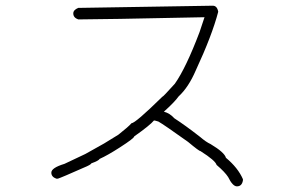

<svg xmlns="http://www.w3.org/2000/svg" viewBox="-20 -575 1040 683"><path d="M736.8 -554.7Q752.4 -554.7 756.3 -533.2Q734.4 -449.2 676.3 -324.2Q650.4 -264.2 615.7 -232.4Q601.1 -211.9 563 -177.7Q584 -172.4 600.1 -154.3Q638.7 -129.4 691.9 -87.9Q712.9 -69.8 729 -62.5Q778.8 -32.7 783.7 -13.7Q826.7 22 844.2 62.5V66.4Q840.8 87.9 822.8 87.9Q807.6 87.9 791.5 54.7Q779.8 36.6 750.5 11.7Q746.1 -3.9 693.8 -37.1Q688.5 -37.1 648.9 -70.3Q563.5 -131.3 543.5 -142.6Q531.2 -146.5 527.8 -146.5Q513.7 -129.4 457.5 -89.8Q457.5 -83.5 406.7 -50.8Q362.8 -22.5 334.5 -9.8Q330.6 -2.9 305.2 5.9Q303.2 11.2 277.8 21.5Q198.7 56.6 186 60.5H180.2Q162.6 54.2 162.6 39.1Q162.6 22 209.5 7.8L283.7 -27.3L350.1 -64.5Q399.9 -95.7 400.9 -95.7Q437.5 -124.5 447.8 -136.7Q461.4 -136.7 557.1 -230.5Q560.1 -230.5 602.1 -277.3Q641.6 -333.5 689.9 -460.9L707.5 -513.7H705.6Q333.5 -505.9 258.3 -505.9Q240.7 -512.2 240.7 -527.3Q240.7 -539.6 258.3 -546.9Z"/></svg>

Font: CEF Fonts CJK Mono
Style: Regular
Weight: 400
Designer: PartyBoss (派对大魔王)
Version: Release 2.25